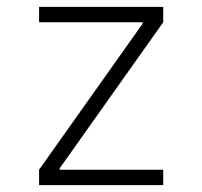

<svg xmlns="http://www.w3.org/2000/svg" viewBox="-20 -540 590 560"><path d="M94 0V-45L396 -471V-475H94V-520H456V-475L154 -49V-45H456V0Z"/></svg>

Font: M PLUS Code Latin SemiExpanded Light
Style: Regular
Weight: 300
Width: 6
Designer: Coji Morishita
Foundry: UNDERFOREST DESIGN
Version: Version 1.002; ttfautohint (v1.8.3)